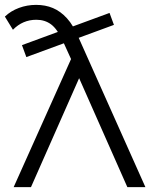

<svg xmlns="http://www.w3.org/2000/svg" viewBox="-44 -767 616 787"><path d="M104 -747Q142 -747 173 -734Q204 -721 230.5 -692Q257 -663 279 -611L552 0H478L262 -488L259 -499L214 -598Q191 -648 165.5 -667Q140 -686 105 -686Q49 -686 9 -645L-24 -699Q0 -722 33.5 -734.5Q67 -747 104 -747ZM254 -540 296 -482 83 0H12ZM64 -533 46 -582 405 -714 423 -665Z"/></svg>

Font: Montserrat Thin
Style: Regular
Weight: 400
Version: Version 9.000